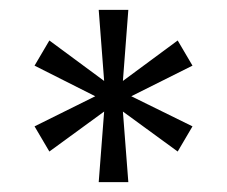

<svg xmlns="http://www.w3.org/2000/svg" viewBox="-20 -706 459 389"><path d="M180 -337 191 -480 80 -399 50 -450 173 -511 50 -573 80 -624 191 -542 180 -686H240L229 -542L340 -624L370 -573L246 -511L370 -450L340 -399L229 -480L240 -337Z"/></svg>

Font: Archivo SemiExpanded Thin
Style: Regular
Weight: 250
Width: 6
Designer: Hector Gatti
Foundry: Omnibus-Type
Version: Version 2.001